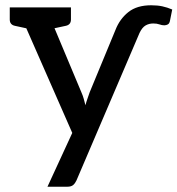

<svg xmlns="http://www.w3.org/2000/svg" viewBox="-20 -537 673 728"><path d="M160 171 254 -33 45 -509H132Q145 -509 152 -502.5Q159 -496 162 -489L289 -186Q294 -175 297.5 -162.5Q301 -150 304 -138Q307 -150 311.5 -162.5Q316 -175 320 -187L418 -424Q434 -465 466.5 -491Q499 -517 553 -517Q577 -517 595.5 -513Q614 -509 633 -501L625 -461Q623 -448 616.5 -444.5Q610 -441 603 -441Q594 -441 584.5 -444.5Q575 -448 561 -448Q545 -448 532 -440.5Q519 -433 509 -412L270 147Q265 158 257.5 164.5Q250 171 235 171ZM119 -482V-509H193V-482ZM118 -509 106 -424 37 -439Q27 -441 22 -447Q17 -453 17 -463V-509ZM249 -509V-463Q249 -453 244 -447Q239 -441 229 -439L159 -424L148 -509Z"/></svg>

Font: Aleo Medium
Style: Regular
Weight: 500
Designer: Alessio Laiso
Foundry: Alessio Laiso
Version: Version 2.001;gftools[0.9.29]